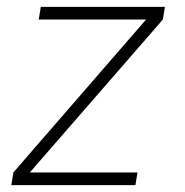

<svg xmlns="http://www.w3.org/2000/svg" viewBox="-20 -540 540 560"><path d="M13 0 19 -37 406 -483H93L99 -520H461L455 -483L67 -37H381L375 0Z"/></svg>

Font: Iosevka SS04 XLt Obl
Style: Regular
Weight: 200
Italic angle: -9°
Monospace: yes
Designer: Belleve Invis
Foundry: Belleve Invis
Version: Version 19.0.0; ttfautohint (v1.8.4)